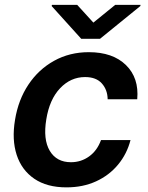

<svg xmlns="http://www.w3.org/2000/svg" viewBox="-20 -770 617 800"><path d="M257.1 10.7Q175.4 10.7 122.9 -25.2Q70.3 -61.1 49.5 -124.6Q28.8 -188.2 42.6 -270.6Q56.1 -354 98.4 -417.4Q140.6 -480.8 205.4 -516.7Q270.2 -552.6 350.1 -552.6Q449.9 -552.6 504.8 -498.9Q559.7 -445.3 551.8 -356.5H428.6Q427.9 -396 404.3 -422.4Q380.7 -448.9 334.5 -448.9Q274.5 -448.9 230.3 -402.2Q186.1 -355.5 172.9 -272.7Q159.1 -189.3 187.3 -141.7Q215.6 -94.1 275.6 -94.1Q317.8 -94.1 351.4 -118.3Q384.9 -142.4 400.9 -186.4H523.8Q508.9 -128.6 471.9 -84Q435 -39.4 380.3 -14.4Q325.6 10.7 257.1 10.7ZM301.8 -749.6 369 -675.8 459.9 -749.6H565.7L564.6 -744.7L396.7 -608.3H318.5L195.3 -744.7L196.4 -749.6Z"/></svg>

Font: Inter UI Semi Bold
Style: Italic
Weight: 600
Italic angle: -9.39999°
Designer: Rasmus Andersson
Foundry: rsms
Version: 3.2;8d6f07862